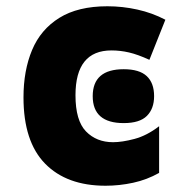

<svg xmlns="http://www.w3.org/2000/svg" viewBox="-20 -583 603 613"><path d="M317 10Q193 10 124 -60.5Q55 -131 55 -272Q55 -358 82.5 -423.5Q110 -489 169.5 -526Q229 -563 323 -563Q371 -563 418.5 -552.5Q466 -542 508 -520L457 -392Q420 -409 392 -415.5Q364 -422 336 -422Q221 -422 221 -279Q221 -198 254.5 -163.5Q288 -129 341 -129Q370 -129 409.5 -139.5Q449 -150 488 -180V-31Q449 -9 405 0.5Q361 10 317 10ZM375 -190Q276 -190 276 -276Q276 -362 375 -362Q425 -362 448.5 -340Q472 -318 472 -276Q472 -236 449 -213Q426 -190 375 -190Z"/></svg>

Font: Noto Sans Mono SemiCondensed Black
Style: Regular
Weight: 900
Width: 4
Designer: Monotype Design Team
Foundry: Monotype Imaging Inc.
Version: Version 2.014; ttfautohint (v1.8.4.7-5d5b)